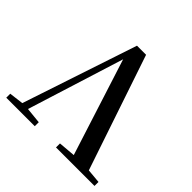

<svg xmlns="http://www.w3.org/2000/svg" viewBox="-182 -920 1100 1100"><g transform="rotate(45 367.5 -370.0)"><path d="M414.1 0V-32.2L517.1 -41L329.1 -628.9L145 -42L242.2 -32.2V0H11.2V-32.2L98.1 -43L330.1 -740.2H403.8L640.1 -40L726.1 -32.2V0Z"/></g></svg>

Font: Source Han Serif TW SemiBold
Style: Regular
Weight: 600
Designer: Ryoko NISHIZUKA Ë•øÂ°öÊ∂ºÂ≠ê (kana & ideographs); Frank Grie√ühammer (Latin, Greek & Cyrillic); Wenlong ZHANG Âº†ÊñáÈæô 
Foundry: Adobe
Version: Version 2.003;hotconv 1.1.1;makeotfexe 2.6.0